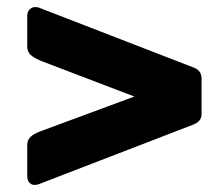

<svg xmlns="http://www.w3.org/2000/svg" viewBox="-20 -622 629 543"><path d="M98 -252 360 -349 98 -449Q76 -458 66.5 -467Q57 -476 57 -491V-577Q57 -588 63.5 -595Q70 -602 80 -602Q87 -602 91 -600L525 -432Q550 -424 550 -400V-299Q550 -278 525 -269L92 -102Q85 -99 78 -99Q69 -99 63 -105.5Q57 -112 57 -125V-211Q57 -226 66.5 -235Q76 -244 98 -252Z"/></svg>

Font: Libre Franklin ExtraBold
Style: Regular
Weight: 800
Designer: Pablo Impallari, Rodrigo Fuenzalida
Foundry: Impallari Type
Version: Version 1.002; ttfautohint (v1.5)